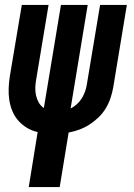

<svg xmlns="http://www.w3.org/2000/svg" viewBox="-20 -540 540 775"><path d="M96 215 132 -7Q109 -12 89 -24Q69 -36 54 -53Q39 -70 30 -91.5Q21 -113 17.5 -136.5Q14 -160 15 -184.5Q16 -209 20 -234L68 -520H176L126 -219Q123 -203 122.5 -186.5Q122 -170 125.5 -154.5Q129 -139 136.5 -126Q144 -113 157 -104L226 -520H334L265 -102Q279 -109 291 -120Q303 -131 311 -144.5Q319 -158 324 -172.5Q329 -187 331 -202L384 -520H492L437 -187Q433 -165 426 -144Q419 -123 407 -103Q395 -83 378 -66.5Q361 -50 341.5 -37.5Q322 -25 300.5 -17Q279 -9 257 -5L221 215Z"/></svg>

Font: Iosevka SS04 Extrabold Oblique
Style: Regular
Weight: 800
Italic angle: -9°
Monospace: yes
Designer: Belleve Invis
Foundry: Belleve Invis
Version: Version 19.0.0; ttfautohint (v1.8.4)